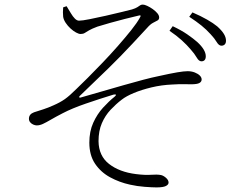

<svg xmlns="http://www.w3.org/2000/svg" viewBox="-20 -769 1040 836"><path d="M810 -554Q794 -573 771.5 -593.5Q749 -614 718 -635L732 -655Q770 -637 796 -619Q822 -601 839 -586Q876 -552 876 -524Q876 -513 871 -507.5Q866 -502 857 -502Q846 -502 836.5 -518.5Q827 -535 810 -554ZM897 -620Q879 -640 857.5 -657.5Q836 -675 804 -696L818 -715Q855 -699 882 -683.5Q909 -668 926 -654Q946 -636 955 -621Q964 -606 964 -592Q964 -581 958.5 -575.5Q953 -570 944 -570Q933 -570 923.5 -586Q914 -602 897 -620ZM324 -679Q315 -679 306 -688Q297 -697 288.5 -711.5Q280 -726 270 -742L255 -737Q254 -727 254 -715.5Q254 -704 255 -696Q257 -683 266 -669.5Q275 -656 287 -645Q299 -634 311 -627.5Q323 -621 331 -621Q342 -621 349 -625.5Q356 -630 368 -637Q380 -644 404 -653Q429 -661 460 -669.5Q491 -678 523.5 -686.5Q556 -695 583 -701Q589 -703 591.5 -701.5Q594 -700 589 -692Q577 -670 551.5 -638Q526 -606 493.5 -569Q461 -532 426.5 -496Q392 -460 362 -430Q332 -400 312 -381Q283 -352 262.5 -337.5Q242 -323 212 -310Q190 -300 168.5 -293Q147 -286 128 -280Q117 -276 111.5 -269Q106 -262 106 -252Q106 -243 111.5 -236.5Q117 -230 125 -226.5Q133 -223 140 -223Q153 -223 167 -229.5Q181 -236 201.5 -248Q222 -260 253 -276Q293 -297 354 -318Q415 -339 474 -357Q483 -359 484.5 -356.5Q486 -354 479 -348Q454 -328 428.5 -300Q403 -272 386 -234.5Q369 -197 369 -148Q369 -93 394 -56Q419 -19 459.5 3Q500 25 546 35Q577 42 610 44.5Q643 47 661 47Q690 47 702 41Q714 35 714 26Q714 15 702.5 5Q691 -5 680 -7Q664 -10 638 -8Q612 -6 572 -11Q500 -20 455 -55Q410 -90 409 -154Q409 -199 423.5 -232.5Q438 -266 461.5 -291Q485 -316 510 -335Q529 -350 562.5 -364Q596 -378 639.5 -388.5Q683 -399 730 -401Q763 -403 780 -402.5Q797 -402 812 -402Q838 -402 848 -407.5Q858 -413 858 -423Q858 -432 850 -440Q842 -448 828 -453.5Q814 -459 797 -459Q781 -459 751.5 -454Q722 -449 668 -437Q643 -432 603 -421.5Q563 -411 516 -397.5Q469 -384 420.5 -370Q372 -356 330 -344Q326 -343 325 -345.5Q324 -348 327 -351Q366 -389 396.5 -418Q427 -447 453 -472.5Q479 -498 504 -523.5Q529 -549 557 -579Q585 -609 621 -648Q635 -664 647 -670Q659 -676 666 -680Q673 -684 673 -693Q673 -702 665 -711.5Q657 -721 645 -729.5Q633 -738 621 -743.5Q609 -749 602 -749Q595 -749 590.5 -746Q586 -743 578.5 -738Q571 -733 555 -728Q543 -725 511 -717Q479 -709 441 -700.5Q403 -692 370.5 -685.5Q338 -679 324 -679Z"/></svg>

Font: Noto Serif KR
Style: Regular
Weight: 200
Designer: Ryoko NISHIZUKA 西塚涼子 (kana & ideographs); Frank Grießhammer (Latin, Greek & Cyrillic); Wenlong ZHANG 张文龙 (bopomofo); San
Foundry: Adobe
Version: Version 2.001;hotconv 1.1.0;makeotfexe 2.6.0